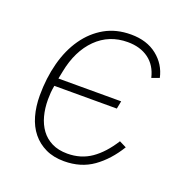

<svg xmlns="http://www.w3.org/2000/svg" viewBox="-102 -614 695 719"><g transform="rotate(20 245.5 -254.0)"><path d="M227 12Q185 12 153.5 -3Q122 -18 100.5 -44.5Q79 -71 68.5 -108Q58 -145 58 -189Q58 -258 74 -318.5Q90 -379 121.5 -424Q153 -469 198 -494.5Q243 -520 302 -520Q365 -520 406 -487.5Q447 -455 458 -404L428 -393Q417 -440 383.5 -464.5Q350 -489 300 -489Q226 -489 175.5 -439Q125 -389 108 -302L102 -272H352L346 -241H97Q94 -225 93 -212Q92 -199 92 -185Q92 -150 100 -120Q108 -90 124.5 -67.5Q141 -45 167 -32Q193 -19 229 -19Q283 -19 324 -47.5Q365 -76 399 -130L427 -116Q391 -57 342.5 -22.5Q294 12 227 12Z"/></g></svg>

Font: IBM Plex Sans ExtLt
Style: Italic
Weight: 200
Italic angle: -11°
Designer: Mike Abbink, Paul van der Laan, Pieter van Rosmalen
Foundry: Bold Monday
Version: Version 3.005